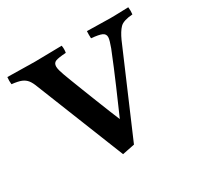

<svg xmlns="http://www.w3.org/2000/svg" viewBox="-130 -608 766 744"><g transform="rotate(-30 253.5 -235.5)"><path d="M277 -5 222 6 66 -385Q58 -407 49 -418.5Q40 -430 25.5 -436Q11 -442 -17 -445Q-19 -459 -17 -477Q12 -477 43.5 -476Q75 -475 106 -475Q135 -475 169 -476Q203 -477 226 -477Q229 -461 226 -445Q192 -443 179.5 -438Q167 -433 167 -417Q167 -409 170.5 -397Q174 -385 177 -377Q180 -369 189 -345Q198 -321 210.5 -289.5Q223 -258 236 -224.5Q249 -191 260.5 -163Q272 -135 279 -118Q300 -166 329.5 -234Q359 -302 387 -372Q392 -386 395.5 -397.5Q399 -409 399 -416Q399 -430 386 -436Q373 -442 339 -445Q338 -461 339 -477Q365 -477 388.5 -476Q412 -475 445 -475Q460 -475 473.5 -475.5Q487 -476 524 -477Q526 -460 524 -445Q482 -442 467 -426.5Q452 -411 438 -380Z"/></g></svg>

Font: Tiro Devanagari Sanskrit
Style: Regular
Weight: 400
Designer: Devanagari: John Hudson & Fiona Ross. Latin: John Hudson.
Foundry: Tiro Typeworks Ltd.
Version: Version 1.52